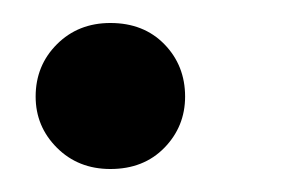

<svg xmlns="http://www.w3.org/2000/svg" viewBox="-20 -142 262 167"><path d="M76 5Q48 5 29.5 -13.5Q11 -32 11 -58Q11 -85 29.5 -103.5Q48 -122 76 -122Q105 -122 123 -103.5Q141 -85 141 -58Q141 -32 123 -13.5Q105 5 76 5Z"/></svg>

Font: DM Sans 12pt Medium
Style: Italic
Weight: 500
Italic angle: -10°
Version: Version 4.004;gftools[0.9.30]